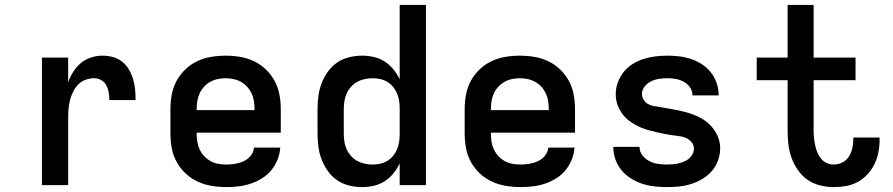

<svg xmlns="http://www.w3.org/2000/svg" viewBox="-20 -755 3640 783"><path d="M151 0V-520H258V-420Q266 -442 279 -462.5Q292 -483 310 -498Q328 -513 351 -520.5Q374 -528 398 -528Q419 -528 440 -522.5Q461 -517 478 -503.5Q495 -490 506 -471Q517 -452 523 -431.5Q529 -411 531 -390Q533 -369 533 -347H426Q426 -363 423.5 -378Q421 -393 414 -406.5Q407 -420 393 -428Q379 -436 364 -436Q346 -436 328.5 -429.5Q311 -423 298.5 -410Q286 -397 278 -380.5Q270 -364 265.5 -346.5Q261 -329 259.5 -311.5Q258 -294 258 -276V0Z M903 8Q873 8 843 3Q813 -2 786 -14.5Q759 -27 737 -47.5Q715 -68 700.5 -94.5Q686 -121 680.5 -150.5Q675 -180 675 -210V-310Q675 -340 680.5 -369.5Q686 -399 700 -425Q714 -451 736 -472Q758 -493 784.5 -505.5Q811 -518 840.5 -523Q870 -528 900 -528Q930 -528 959.5 -523Q989 -518 1015.5 -505.5Q1042 -493 1064 -472Q1086 -451 1100 -425Q1114 -399 1119.5 -369.5Q1125 -340 1125 -310V-214H782V-210Q782 -193 784.5 -177Q787 -161 794 -146Q801 -131 812.5 -118.5Q824 -106 838.5 -98Q853 -90 869.5 -87Q886 -84 903 -84Q921 -84 939 -87Q957 -90 973.5 -97.5Q990 -105 1002 -119.5Q1014 -134 1016 -153H1123Q1121 -127 1111.5 -103.5Q1102 -80 1086 -60.5Q1070 -41 1048 -27.5Q1026 -14 1002 -6Q978 2 953 5Q928 8 903 8ZM1018 -306V-310Q1018 -326 1015.5 -342.5Q1013 -359 1006 -374Q999 -389 988 -401Q977 -413 963 -421Q949 -429 932.5 -432.5Q916 -436 900 -436Q884 -436 867.5 -432.5Q851 -429 837 -421Q823 -413 812 -401Q801 -389 794 -374Q787 -359 784.5 -342.5Q782 -326 782 -310V-306Z M1457 8Q1430 8 1403.5 1.5Q1377 -5 1355 -20Q1333 -35 1317 -57.5Q1301 -80 1291.5 -105Q1282 -130 1278.5 -156.5Q1275 -183 1275 -210V-310Q1275 -337 1278.5 -363.5Q1282 -390 1291.5 -415Q1301 -440 1317 -462.5Q1333 -485 1355 -500Q1377 -515 1403.5 -521.5Q1430 -528 1457 -528Q1481 -528 1505 -522.5Q1529 -517 1549 -504Q1569 -491 1584.5 -472Q1600 -453 1610 -431V-735H1717V0H1610V-89Q1600 -67 1584.5 -48Q1569 -29 1549 -16Q1529 -3 1505 2.5Q1481 8 1457 8ZM1499 -84Q1515 -84 1531 -87.5Q1547 -91 1560.5 -99.5Q1574 -108 1584 -120.5Q1594 -133 1600 -148Q1606 -163 1608 -178.5Q1610 -194 1610 -210V-310Q1610 -326 1608 -341.5Q1606 -357 1600 -372Q1594 -387 1584 -399.5Q1574 -412 1560.5 -420.5Q1547 -429 1531 -432.5Q1515 -436 1499 -436Q1483 -436 1467 -432.5Q1451 -429 1436.5 -421Q1422 -413 1411 -400.5Q1400 -388 1393.5 -373.5Q1387 -359 1384.5 -342.5Q1382 -326 1382 -310V-210Q1382 -194 1384.5 -177.5Q1387 -161 1393.5 -146.5Q1400 -132 1411 -119.5Q1422 -107 1436.5 -99Q1451 -91 1467 -87.5Q1483 -84 1499 -84Z M2103 8Q2073 8 2043 3Q2013 -2 1986 -14.5Q1959 -27 1937 -47.5Q1915 -68 1900.5 -94.5Q1886 -121 1880.5 -150.5Q1875 -180 1875 -210V-310Q1875 -340 1880.5 -369.5Q1886 -399 1900 -425Q1914 -451 1936 -472Q1958 -493 1984.5 -505.5Q2011 -518 2040.5 -523Q2070 -528 2100 -528Q2130 -528 2159.5 -523Q2189 -518 2215.5 -505.5Q2242 -493 2264 -472Q2286 -451 2300 -425Q2314 -399 2319.5 -369.5Q2325 -340 2325 -310V-214H1982V-210Q1982 -193 1984.5 -177Q1987 -161 1994 -146Q2001 -131 2012.5 -118.5Q2024 -106 2038.5 -98Q2053 -90 2069.5 -87Q2086 -84 2103 -84Q2121 -84 2139 -87Q2157 -90 2173.5 -97.5Q2190 -105 2202 -119.5Q2214 -134 2216 -153H2323Q2321 -127 2311.5 -103.5Q2302 -80 2286 -60.5Q2270 -41 2248 -27.5Q2226 -14 2202 -6Q2178 2 2153 5Q2128 8 2103 8ZM2218 -306V-310Q2218 -326 2215.5 -342.5Q2213 -359 2206 -374Q2199 -389 2188 -401Q2177 -413 2163 -421Q2149 -429 2132.5 -432.5Q2116 -436 2100 -436Q2084 -436 2067.5 -432.5Q2051 -429 2037 -421Q2023 -413 2012 -401Q2001 -389 1994 -374Q1987 -359 1984.5 -342.5Q1982 -326 1982 -310V-306Z M2698 8Q2673 8 2647.5 5Q2622 2 2598 -6Q2574 -14 2552 -28Q2530 -42 2514 -61.5Q2498 -81 2489.5 -105.5Q2481 -130 2481 -156H2588Q2588 -137 2599.5 -122Q2611 -107 2627 -98.5Q2643 -90 2661.5 -87Q2680 -84 2698 -84Q2710 -84 2722 -85Q2734 -86 2745.5 -88.5Q2757 -91 2768.5 -95.5Q2780 -100 2789 -107.5Q2798 -115 2804 -126Q2810 -137 2810 -149Q2810 -164 2799.5 -176Q2789 -188 2775 -193.5Q2761 -199 2745.5 -200.5Q2730 -202 2715 -204.5Q2700 -207 2685 -210Q2670 -213 2655 -216.5Q2640 -220 2625 -224Q2610 -228 2596 -234Q2582 -240 2568.5 -247.5Q2555 -255 2543 -264.5Q2531 -274 2521.5 -286Q2512 -298 2505 -311.5Q2498 -325 2494.5 -340Q2491 -355 2491 -371Q2491 -395 2499.5 -418.5Q2508 -442 2523.5 -461.5Q2539 -481 2560 -494Q2581 -507 2604.5 -514.5Q2628 -522 2652.5 -525Q2677 -528 2702 -528Q2726 -528 2751 -525Q2776 -522 2799.5 -514Q2823 -506 2844 -492Q2865 -478 2880 -458.5Q2895 -439 2903 -415Q2911 -391 2911 -366H2804Q2804 -384 2794 -398.5Q2784 -413 2768.5 -421.5Q2753 -430 2736 -433Q2719 -436 2702 -436Q2685 -436 2668 -433.5Q2651 -431 2635.5 -423.5Q2620 -416 2609 -402.5Q2598 -389 2598 -372Q2598 -360 2604 -349.5Q2610 -339 2620 -332.5Q2630 -326 2641.5 -323.5Q2653 -321 2664 -320L2666 -319Q2693 -315 2720.5 -310Q2748 -305 2775 -298Q2802 -291 2827.5 -279Q2853 -267 2873 -248Q2893 -229 2905 -203.5Q2917 -178 2917 -150Q2917 -125 2908 -100.5Q2899 -76 2882.5 -57Q2866 -38 2844 -25Q2822 -12 2798 -4.5Q2774 3 2749 5.5Q2724 8 2698 8Z M3380 8Q3352 8 3324 1Q3296 -6 3273 -22Q3250 -38 3233.5 -62Q3217 -86 3207.5 -112.5Q3198 -139 3195 -167.5Q3192 -196 3192 -224V-428H3066V-520H3192V-735H3298V-520H3469V-428H3298V-224Q3298 -209 3299.5 -194Q3301 -179 3304 -164Q3307 -149 3312.5 -135Q3318 -121 3327.5 -109Q3337 -97 3351 -90.5Q3365 -84 3380 -84Q3399 -84 3416 -93Q3433 -102 3442.5 -117.5Q3452 -133 3456 -151.5Q3460 -170 3460 -188Q3460 -190 3460 -191Q3460 -192 3460 -194H3567Q3567 -191 3567 -188.5Q3567 -186 3567 -183Q3567 -158 3562 -133Q3557 -108 3546 -85.5Q3535 -63 3517.5 -44Q3500 -25 3478 -13Q3456 -1 3431 3.5Q3406 8 3380 8Z"/></svg>

Font: Zed Mono Semibold Extended
Style: Regular
Weight: 600
Width: 7
Monospace: yes
Designer: Belleve Invis
Foundry: Belleve Invis
Version: Version 1.0.0; ttfautohint (v1.8.4)